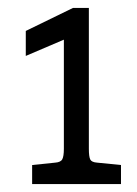

<svg xmlns="http://www.w3.org/2000/svg" viewBox="-20 -739 345 484"><path d="M204 -719V-364Q204 -344 207.5 -337Q211 -330 225 -329L285 -323V-275H61V-323L119 -329Q133 -330 137 -337.5Q141 -345 141 -364V-639L45 -598V-661L164 -719Z"/></svg>

Font: Enriqueta
Style: Regular
Weight: 400
Designer: Viviana Monsalve, Gustavo Ibarra
Foundry: Viviana Monsalve, Gustavo Ibarra
Version: Version 1.002